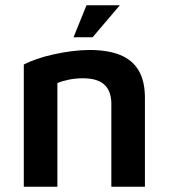

<svg xmlns="http://www.w3.org/2000/svg" viewBox="-20 -706 638 726"><path d="M70 -462Q91 -473 120 -483Q149 -493 183 -500.5Q217 -508 252 -512.5Q287 -517 318 -517Q387 -517 433.5 -498.5Q480 -480 504 -440Q528 -400 528 -336V0H401V-314Q401 -333 396 -350.5Q391 -368 379 -381.5Q367 -395 346 -402.5Q325 -410 292 -410Q267 -410 241.5 -405Q216 -400 197 -392V0H70ZM258 -565 307 -686H433L330 -565Z"/></svg>

Font: Maven Pro SemiBold
Style: Regular
Weight: 600
Designer: Joe Prince
Foundry: Joe Prince
Version: Version 2.103